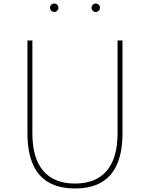

<svg xmlns="http://www.w3.org/2000/svg" viewBox="-20 -1055 852 1091"><path d="M406 16Q676 16 676 -297V-825H648V-297Q648 -157 586.5 -84.5Q525 -12 406 -12Q287 -12 225.5 -84.5Q164 -157 164 -297V-825H136V-297Q136 16 406 16ZM524 -987Q534 -987 541 -994.2Q548 -1001.5 548 -1011Q548 -1021 541 -1028Q534 -1035 524 -1035Q514.5 -1035 507.2 -1028Q500 -1021 500 -1011Q500 -1001.5 507.2 -994.2Q514.5 -987 524 -987ZM288 -987Q298 -987 305 -994.2Q312 -1001.5 312 -1011Q312 -1021 305 -1028Q298 -1035 288 -1035Q278.5 -1035 271.2 -1028Q264 -1021 264 -1011Q264 -1001.5 271.2 -994.2Q278.5 -987 288 -987Z"/></svg>

Font: Spartan Thin
Style: Regular
Weight: 100
Designer: Matt Bailey, Mirko Velimirovic
Foundry: Matt Bailey
Version: Version 1.003; ttfautohint (v1.8.3)